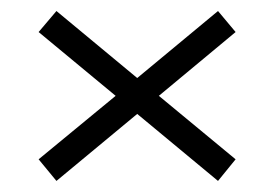

<svg xmlns="http://www.w3.org/2000/svg" viewBox="-20 -514 496 347"><path d="M228 -308.1 82 -187 49.8 -226.1 189 -340.8 49.8 -456.1 82 -494.1 228 -373 374 -494.1 405.8 -456.1 267.1 -340.8 405.8 -226.1 374 -187Z"/></svg>

Font: Margherita Semibold
Style: Regular
Weight: 600
Designer: James Puckett
Foundry: Dunwich Type Founders
Version: Version 1.008;hotconv 1.0.109;makeotfexe 2.5.65596